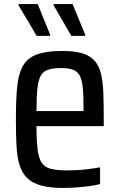

<svg xmlns="http://www.w3.org/2000/svg" viewBox="-20 -839 587 942"><path d="M290 83Q225 83 182.5 71.5Q140 60 114.5 35.5Q89 11 76.5 -28Q64 -67 61 -122.5Q58 -178 58 -252Q58 -346 64 -411Q70 -476 92 -515Q114 -554 160 -571.5Q206 -589 284 -589Q345 -589 383.5 -577.5Q422 -566 444 -541Q466 -516 475.5 -477Q485 -438 487 -382Q489 -326 489 -253V-220H159Q159 -150 164.5 -106Q170 -62 185 -40Q200 -18 230 -10.5Q260 -3 310 -3Q334 -3 360 -4.5Q386 -6 414.5 -9.5Q443 -13 471 -18V64Q450 70 419.5 74Q389 78 356 80.5Q323 83 290 83ZM390 -266V-297Q390 -368 386 -409Q382 -450 370 -470Q358 -490 336.5 -497.5Q315 -505 280 -505Q240 -505 216 -497Q192 -489 180 -467.5Q168 -446 163.5 -404.5Q159 -363 159 -294H417ZM398 -663H330L243 -813V-819H336L398 -669ZM226 -663H160L71 -813V-819H165L226 -669Z"/></svg>

Font: Farlight84_Sys_V01
Style: Regular
Weight: 400
Designer: Ryoko NISHIZUKA  (kana, bopomofo & ideographs); Paul D. Hunt (Latin, Greek & Cyrillic); Sandoll Communications , Soo-you
Foundry: Adobe
Version: Version 2.004;October 29, 2024;FontCreator 14.0.0.2814 64-bi